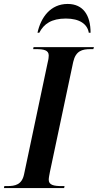

<svg xmlns="http://www.w3.org/2000/svg" viewBox="-47 -953 496 973"><path d="M143 -787H152C175 -832 214 -859 287 -859C356 -859 396 -831 403 -787H412C412 -875 375 -933 296 -933C209 -933 160 -865 143 -787ZM-27 0H278L280 -10H265C227 -10 200 -15 200 -42C200 -52 203 -66 206 -82L324 -639C337 -696 370 -704 412 -704H426L429 -714H123L121 -704H136C174 -704 200 -699 200 -672C200 -666 199 -653 195 -638L75 -70C64 -17 30 -10 -10 -10H-25Z"/></svg>

Font: Noto Serif Display SemiCondensed SemiBold
Style: Italic
Weight: 600
Width: 4
Italic angle: -12°
Designer: Monotype Design Team
Foundry: Monotype Imaging Inc.
Version: Version 2.009